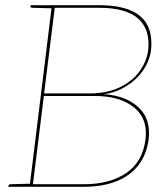

<svg xmlns="http://www.w3.org/2000/svg" viewBox="-20 -720 640 740"><path d="M94 0 180 -700H362Q436 -700 483 -680Q530 -660 549 -621.5Q568 -583 562 -526Q556 -484 530.5 -447.5Q505 -411 465.5 -387Q426 -363 381 -357Q466 -351 514 -306Q562 -261 553 -184Q545 -123 512.5 -82Q480 -41 426.5 -20.5Q373 0 303 0ZM107 -10H304Q403 -10 466.5 -53Q530 -96 541 -184Q550 -264 495.5 -307Q441 -350 347 -350H149ZM150 -360H325Q392 -360 440.5 -383Q489 -406 517 -444Q545 -482 551 -526Q560 -604 514 -647Q468 -690 361 -690H191ZM12 0 13 -5Q13 -7 15.5 -8.5Q18 -10 20 -10L97 -12V0ZM183 -700 180 -688 104 -690Q101 -690 99 -691.5Q97 -693 97 -695L98 -700Z"/></svg>

Font: Aleo Thin
Style: Italic
Weight: 250
Italic angle: -7°
Designer: Alessio Laiso
Foundry: Alessio Laiso
Version: Version 2.001;gftools[0.9.29]